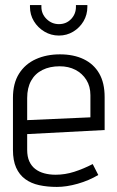

<svg xmlns="http://www.w3.org/2000/svg" viewBox="-20 -724 462 756"><path d="M87 -134V-196L392 -212V-342Q392 -398 370.5 -435Q349 -472 309.5 -491Q270 -510 216 -510Q163 -510 121 -491Q79 -472 55 -434Q31 -396 31 -339V-134Q31 -92 43.5 -64Q56 -36 79 -19Q102 -2 134 5Q166 12 204 12Q242 12 286 -0.5Q330 -13 367 -35L345 -78Q308 -59 272 -47.5Q236 -36 199 -36Q175 -36 154.5 -41.5Q134 -47 119 -58.5Q104 -70 95.5 -88.5Q87 -107 87 -134ZM336 -349V-262L87 -251V-338Q87 -378 102.5 -406Q118 -434 147 -448.5Q176 -463 215 -463Q250 -463 277 -449Q304 -435 320 -409.5Q336 -384 336 -349ZM324 -704H279V-697Q279 -669 260 -649Q241 -629 212 -629Q184 -629 163.5 -649Q143 -669 143 -697V-704H98V-697Q98 -666 113.5 -640.5Q129 -615 155 -599.5Q181 -584 212 -584Q243 -584 268.5 -599.5Q294 -615 309 -640.5Q324 -666 324 -697Z"/></svg>

Font: Advent Pro
Style: Regular
Weight: 400
Designer: VivaRado, Andreas Kalpakidis
Foundry: VivaRado, Andreas Kalpakidis
Version: Version 3.000